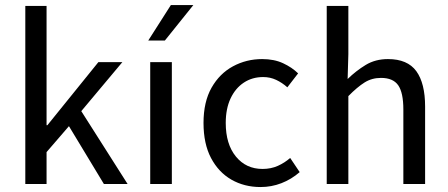

<svg xmlns="http://www.w3.org/2000/svg" viewBox="-20 -735 1790 767"><path d="M81.1 0V-711.4H166V-234.9H169.4L373 -486.8H468.8L304.7 -291L489.7 0H395L255.4 -231L166 -127.4V0Z M580.1 0V-486.8H666.5V0ZM572.3 -573.2 662.6 -714.8H752.4L638.7 -573.2Z M1021 12.2Q956.1 12.2 904.5 -17.3Q853 -46.9 823 -103.8Q793 -160.6 793 -243.7Q793 -328.1 825.2 -384.8Q857.4 -441.4 910.9 -470.2Q964.4 -499 1027.3 -499Q1075.2 -499 1110.8 -482.4Q1146.5 -465.8 1170.9 -441.9L1127.9 -386.2Q1106.9 -404.8 1083 -416Q1059.1 -427.2 1031.2 -427.2Q987.8 -427.2 954.1 -405Q920.4 -382.8 901.1 -341.8Q881.8 -300.8 881.8 -243.7Q881.8 -159.2 922.4 -109.6Q962.9 -60.1 1028.8 -60.1Q1062.5 -60.1 1090.1 -72.5Q1117.7 -85 1139.2 -104L1177.2 -47.4Q1144 -18.6 1104.2 -3.2Q1064.5 12.2 1021 12.2Z M1285.2 0V-711.4H1371.6V-518.6L1368.7 -419.4Q1402.3 -452.1 1440.9 -475.6Q1479.5 -499 1529.8 -499Q1607.9 -499 1643.1 -450.7Q1678.2 -402.3 1678.2 -309.1V0H1591.3V-297.4Q1591.3 -364.7 1570.8 -394.3Q1550.3 -423.8 1502 -423.8Q1465.3 -423.8 1436.3 -405.5Q1407.2 -387.2 1371.6 -351.1V0Z"/></svg>

Font: Varta Medium
Style: Regular
Weight: 500
Designer: Joana Correia, Viktoriya Grabowska, Eben Sorkin
Foundry: Sorkin Type Co.
Version: Version 1.004